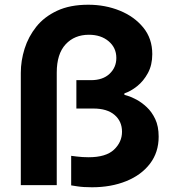

<svg xmlns="http://www.w3.org/2000/svg" viewBox="-20 -782 753 812"><path d="M353 -762Q425 -762 486.5 -737Q548 -712 586 -665.5Q624 -619 624 -553Q624 -507 605.5 -473Q587 -439 560 -417.5Q533 -396 506 -387V-381Q506 -381 521 -376.5Q536 -372 557.5 -360.5Q579 -349 600.5 -329Q622 -309 636.5 -278.5Q651 -248 651 -204Q651 -138 614.5 -90Q578 -42 514 -16Q450 10 369 10Q332 10 306.5 6Q281 2 281 2V-123Q281 -123 305 -120Q329 -117 355 -117Q428 -117 462 -149Q496 -181 496 -225Q496 -269 464.5 -296Q433 -323 375 -323H303V-443H365Q415 -443 443.5 -470Q472 -497 472 -537Q472 -580 439.5 -607.5Q407 -635 356 -635Q295 -635 257.5 -594.5Q220 -554 220 -475V1H68V-474Q68 -525 84 -576Q100 -627 133.5 -669Q167 -711 221.5 -736.5Q276 -762 353 -762Z"/></svg>

Font: Be Vietnam Pro
Style: Bold
Weight: 700
Designer: Lam Bao, Tony Le, Vietanh Nguyen
Foundry: Yellow Type Foundry
Version: Version 1.002; ttfautohint (v1.8.3)